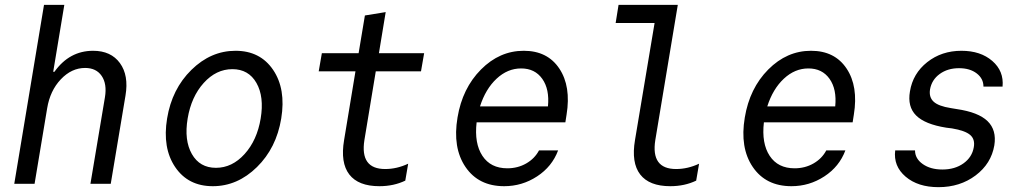

<svg xmlns="http://www.w3.org/2000/svg" viewBox="-20 -760 4240 794"><path d="M39 0 162 -740H246L200 -463H205Q267 -550 365 -550Q439 -550 476 -499Q513 -448 499 -365L438 0H354L414 -358Q423 -413 400.5 -446Q378 -479 332 -479Q276 -479 231.5 -432Q187 -385 175 -312L123 0Z M1042.5 -69Q962 10 860 10Q758 10 704.5 -69Q651 -148 671 -270Q691 -392 771.5 -471Q852 -550 954 -550Q1056 -550 1109.5 -471Q1163 -392 1143 -270Q1123 -148 1042.5 -69ZM773.5 -123Q806 -66 873 -66Q940 -66 991.5 -123Q1043 -180 1058 -270Q1073 -360 1040.5 -417Q1008 -474 941 -474Q874 -474 822.5 -417Q771 -360 756 -270Q741 -180 773.5 -123Z M1487 -181Q1468 -61 1573 -61Q1621 -61 1668 -83L1656 -13Q1608 10 1549 10Q1462 10 1424.5 -38.5Q1387 -87 1403 -181L1450 -465H1298L1311 -540H1463L1489 -696L1575 -710L1547 -540H1734L1721 -465H1534Z M1951 -254Q1941 -167 1975 -115.5Q2009 -64 2078 -64Q2121 -64 2156 -84Q2191 -104 2209 -138H2288Q2263 -71 2201 -30.5Q2139 10 2065 10Q1959 10 1905 -69.5Q1851 -149 1872 -274Q1892 -395 1969 -472.5Q2046 -550 2146 -550Q2244 -550 2293 -476.5Q2342 -403 2323 -286L2318 -254ZM2135 -477Q2079 -477 2033.5 -434.5Q1988 -392 1965 -320H2246Q2253 -391 2222.5 -434Q2192 -477 2135 -477Z M2690 -181Q2671 -61 2776 -61Q2824 -61 2871 -83L2859 -13Q2811 10 2752 10Q2665 10 2627.5 -38.5Q2590 -87 2606 -181L2687 -665H2526L2538 -740H2783Z M3139 -254Q3129 -167 3163 -115.5Q3197 -64 3266 -64Q3309 -64 3344 -84Q3379 -104 3397 -138H3476Q3451 -71 3389 -30.5Q3327 10 3253 10Q3147 10 3093 -69.5Q3039 -149 3060 -274Q3080 -395 3157 -472.5Q3234 -550 3334 -550Q3432 -550 3481 -476.5Q3530 -403 3511 -286L3506 -254ZM3323 -477Q3267 -477 3221.5 -434.5Q3176 -392 3153 -320H3434Q3441 -391 3410.5 -434Q3380 -477 3323 -477Z M3682 -138H3764Q3764 -104 3796 -81.5Q3828 -59 3877 -59Q3929 -59 3964.5 -84.5Q4000 -110 4007 -151Q4013 -184 3992 -202Q3971 -220 3917 -229L3893 -232Q3805 -246 3768.5 -282.5Q3732 -319 3743 -382Q3755 -456 3814.5 -503Q3874 -550 3956 -550Q4035 -550 4083.5 -508Q4132 -466 4126 -402H4047Q4047 -435 4019 -456.5Q3991 -478 3946 -478Q3899 -478 3866 -454Q3833 -430 3826 -390Q3821 -358 3841 -339.5Q3861 -321 3912 -313L3936 -309Q4026 -296 4064 -259Q4102 -222 4092 -159Q4079 -83 4014.5 -34.5Q3950 14 3861 14Q3776 14 3725 -29.5Q3674 -73 3682 -138Z"/></svg>

Font: CommitMono
Style: Italic
Weight: 400
Monospace: yes
Designer: Eigil Nikolajsen
Foundry: Eigil Nikolajsen
Version: Version 1.143